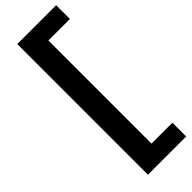

<svg xmlns="http://www.w3.org/2000/svg" viewBox="-333 -828 1068 1068"><g transform="rotate(-45 201.0 -294.0)"><path d="M95.5 220V-808H401.5V-699.5H232V111.5H396.5V220Z"/></g></svg>

Font: Encode Sans Expanded SemiBold
Style: Regular
Weight: 600
Width: 7
Designer: Multiple Designers
Foundry: Impallari Type
Version: Version 3.000; ttfautohint (v1.8.3) -l 8 -r 50 -G 200 -x 14 